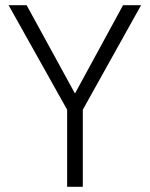

<svg xmlns="http://www.w3.org/2000/svg" viewBox="-20 -715 574 735"><path d="M237 -295 13 -695H82L267 -357L451 -695H520L297 -295V0H237Z"/></svg>

Font: Cairo Light
Style: Regular
Weight: 300
Designer: Mohamed Gaber, Accademia di Belle Arti di Urbino and others
Foundry: Kief Type Foundry, Accademia di Belle Arti di Urbino and others
Version: Version 3.011